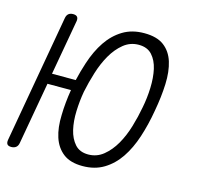

<svg xmlns="http://www.w3.org/2000/svg" viewBox="-101 -654 789 758"><g transform="rotate(15 293.5 -275.0)"><path d="M128 -536 88 -311H185Q194 -350 206 -386Q223 -438 249 -476.5Q275 -515 312 -537.5Q349 -560 399 -560Q451 -560 480 -538Q509 -516 521 -477.5Q533 -439 531 -387Q529 -335 518 -275Q508 -216 491 -164Q474 -112 448 -73.5Q422 -35 385 -12.5Q348 10 298 10Q248 10 219 -12.5Q190 -35 177.5 -73.5Q165 -112 167 -164Q168 -213 177 -268H81L36 -14Q34 -2 26.5 4Q19 10 7 10Q-5 10 -9.5 4Q-14 -2 -12 -14L80 -536Q82 -548 89 -554Q96 -560 108 -560Q120 -560 125 -554Q130 -548 128 -536ZM308 -40Q343 -40 370 -62Q397 -84 416.5 -118Q436 -152 448.5 -194Q461 -236 468 -275Q476 -315 477.5 -357Q479 -399 471.5 -433Q464 -467 444.5 -488.5Q425 -510 390 -510Q355 -510 328 -488Q301 -466 281.5 -432Q262 -398 249 -356Q236 -314 228 -275Q221 -236 219.5 -194Q218 -152 226 -118Q234 -84 253.5 -62Q273 -40 308 -40Z"/></g></svg>

Font: Maple Mono NL Thin
Style: Italic
Weight: 250
Italic angle: -10°
Monospace: yes
Designer: subframe7536
Version: Version 7.000